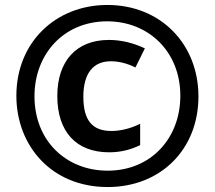

<svg xmlns="http://www.w3.org/2000/svg" viewBox="-20 -744 866 774"><path d="M414 10C629 10 780 -143 780 -355C780 -567 627 -724 413 -724C205 -724 46 -574 46 -358C46 -157 187 10 414 10ZM414 -56C248 -56 119 -175 119 -356C119 -526 237 -658 412 -658C580 -658 707 -535 707 -358C707 -188 590 -56 414 -56ZM420 -130C465 -130 506 -140 545 -159V-245C507 -226 466 -216 429 -216C352 -216 316 -259 316 -354C316 -450 357 -497 427 -497C458 -497 492 -489 526 -472L564 -549C517 -571 469 -583 419 -583C287 -583 211 -497 211 -357C211 -212 288 -130 420 -130Z"/></svg>

Font: Noto Sans Myanmar UI ExtraCondensed
Style: Bold
Weight: 700
Width: 2
Designer: Monotype Design Team
Foundry: Monotype Imaging Inc.
Version: Version 2.103